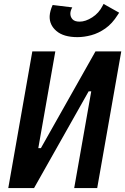

<svg xmlns="http://www.w3.org/2000/svg" viewBox="-20 -954 635 974"><path d="M22 0 144 -693.4H260.7L174.3 -202.6H187.5L464.4 -693.4H595.2L473.1 0H356.4L442.9 -490.7H429.7L152.8 0ZM373 -765.6Q302.7 -765.6 266.4 -796.6Q230 -827.6 231.9 -872.6Q233.4 -898.9 247.1 -928.7L346.7 -916.5Q337.4 -900.4 336.9 -886.2Q336.4 -869.1 347.4 -856.7Q358.4 -844.2 383.8 -844.2Q414.1 -844.2 448 -866Q481.9 -887.7 500.5 -924.8L505.4 -934.1L584.5 -889.6L577.1 -878.4Q549.3 -834 514.4 -809.6Q479.5 -785.2 442.9 -775.4Q406.2 -765.6 373 -765.6Z"/></svg>

Font: Cascadia Code PL SemiBold
Style: Italic
Weight: 600
Italic angle: -10°
Monospace: yes
Designer: Aaron Bell
Foundry: Saja Typeworks
Version: Version 2404.023; ttfautohint (v1.8.4)